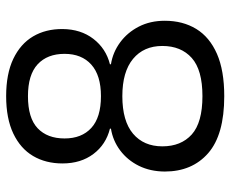

<svg xmlns="http://www.w3.org/2000/svg" viewBox="-84 -674 767 640"><g transform="rotate(-90 300.0 -353.5)"><path d="M300 10Q171 10 109.8 -43.7Q48.7 -97.3 48.7 -188.3Q49 -236.7 67.8 -274.7Q86.7 -312.7 119.2 -337Q151.7 -361.3 191.7 -367.7V-371Q138.7 -384.3 107.2 -426.2Q75.7 -468 75.7 -529.3Q75.7 -585 100.5 -627.2Q125.3 -669.3 175.5 -693.2Q225.7 -717 300 -717Q374.3 -717 424.3 -693.2Q474.3 -669.3 499.2 -627.2Q524 -585 523.7 -529.3Q523.3 -468.3 491 -426.3Q458.7 -384.3 406.3 -371V-367.7Q446.3 -361.3 479.3 -337Q512.3 -312.7 531.8 -274.7Q551.3 -236.7 551.3 -188.3Q551.3 -128 524 -83.3Q496.7 -38.7 441 -14.3Q385.3 10 300 10ZM300 -62.7Q387.3 -62.7 427.3 -98.3Q467.3 -134 467.3 -196.3Q467.3 -258.3 424.3 -294Q381.3 -329.7 300 -329.7Q217 -329.7 174.8 -294Q132.7 -258.3 132.7 -196.3Q132.7 -134 172.3 -98.3Q212 -62.7 300 -62.7ZM300 -401Q369.3 -401 405.2 -433.2Q441 -465.3 441 -522.3Q441 -579.7 406.2 -612Q371.3 -644.3 300 -644.3Q227 -644.3 193 -612Q159 -579.7 159 -522.3Q159 -465.3 194 -433.2Q229 -401 300 -401Z"/></g></svg>

Font: Asta Sans Light
Style: Regular
Weight: 300
Designer: 42dot
Version: Version 1.000